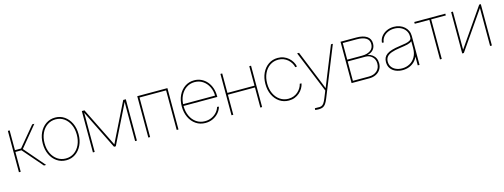

<svg xmlns="http://www.w3.org/2000/svg" viewBox="-15 -1334 6151 2343"><g transform="rotate(-15 3060.0 -162.5)"><path d="M72.3 0V-522.5H94.7V-272.9H171.9L379.9 -522.5H407.2L191.4 -261.2L416 0H388.2L171.4 -250.5H94.7V0Z M669.9 8.8Q604 8.8 552.7 -26.4Q501.5 -61.5 472.4 -122.3Q443.4 -183.1 443.4 -260.7Q443.4 -338.9 472.4 -399.4Q501.5 -460 552.7 -495.1Q604 -530.3 669.9 -530.3Q735.8 -530.3 786.6 -495.1Q837.4 -460 866.5 -399.4Q895.5 -338.9 895.5 -260.7Q895.5 -183.1 866.7 -122.3Q837.9 -61.5 786.9 -26.4Q735.8 8.8 669.9 8.8ZM669.9 -13.7Q729.5 -13.7 775.4 -45.4Q821.3 -77.1 847.2 -133.1Q873 -189 873 -260.7Q873 -332.5 846.9 -388.4Q820.8 -444.3 774.9 -476.1Q729 -507.8 669.9 -507.8Q610.8 -507.8 564.7 -476.1Q518.6 -444.3 492.2 -388.4Q465.8 -332.5 465.8 -260.7Q465.8 -189 492.2 -133.1Q518.6 -77.1 564.7 -45.4Q610.8 -13.7 669.9 -13.7Z M1006.8 0V-522.5H1040L1240.7 -117.2Q1247.1 -105 1252.9 -92.5Q1258.8 -80.1 1264.9 -67.4Q1271 -54.7 1277.1 -42.5Q1283.2 -30.3 1289.6 -17.6H1280.3Q1286.6 -30.3 1292.7 -42.5Q1298.8 -54.7 1304.7 -67.4Q1310.5 -80.1 1316.7 -92.5Q1322.8 -105 1329.1 -117.2L1529.8 -522.5H1562.5V0H1540V-381.8Q1540 -397 1540 -412.4Q1540 -427.7 1540 -442.9Q1540 -458 1540.3 -473.4Q1540.5 -488.8 1540.5 -503.9H1544.9Q1535.2 -483.9 1525.1 -463.4Q1515.1 -442.9 1505.1 -422.6Q1495.1 -402.3 1484.9 -381.8L1295.9 0H1273.4L1084.5 -381.8Q1074.7 -402.3 1064.7 -422.6Q1054.7 -442.9 1044.7 -463.4Q1034.7 -483.9 1024.9 -503.9H1029.3Q1029.3 -488.8 1029.3 -473.4Q1029.3 -458 1029.3 -442.9Q1029.3 -427.7 1029.3 -412.4Q1029.3 -397 1029.3 -381.8V0Z M2087.9 -522.5V0H2065.4V-500H1729.5V0H1707V-522.5Z M2428.2 8.8Q2360.8 8.8 2309.1 -26.4Q2257.3 -61.5 2228.3 -122.6Q2199.2 -183.6 2199.2 -260.7Q2199.2 -338.9 2228.3 -399.4Q2257.3 -460 2308.6 -495.1Q2359.9 -530.3 2425.8 -530.3Q2475.1 -530.3 2515.9 -510.7Q2556.6 -491.2 2586.4 -456.3Q2616.2 -421.4 2632.3 -374.8Q2648.4 -328.1 2648.4 -272.9V-261.2H2210.9V-283.7H2634.3L2626 -278.3Q2626 -344.2 2599.9 -396.2Q2573.7 -448.2 2528.6 -478Q2483.4 -507.8 2425.8 -507.8Q2367.2 -507.8 2321 -476.3Q2274.9 -444.8 2248.3 -389.6Q2221.7 -334.5 2221.7 -262.7V-261.7Q2221.7 -189.9 2247.6 -134Q2273.4 -78.1 2320.1 -45.9Q2366.7 -13.7 2428.2 -13.7Q2473.6 -13.7 2511.7 -31Q2549.8 -48.3 2576.7 -78.1Q2603.5 -107.9 2614.3 -144.5L2636.7 -141.6Q2625 -99.1 2595 -64.9Q2564.9 -30.8 2522 -11Q2479 8.8 2428.2 8.8Z M3132.8 -276.4V-253.9H2772.5V-276.4ZM2780.3 -522.5V0H2757.8V-522.5ZM3144.5 -522.5V0H3122.1V-522.5Z M3482.4 7.8Q3416.5 7.8 3365.2 -27.1Q3314 -62 3284.9 -122.8Q3255.9 -183.6 3255.9 -261.2Q3255.9 -338.9 3284.9 -399.7Q3314 -460.4 3365.2 -495.4Q3416.5 -530.3 3482.4 -530.3Q3523.4 -530.3 3557.4 -516.8Q3591.3 -503.4 3617.2 -480.5Q3643.1 -457.5 3660.2 -428.5Q3677.2 -399.4 3683.6 -368.2L3661.6 -365.2Q3655.3 -393.6 3639.9 -418.9Q3624.5 -444.3 3601.6 -464.4Q3578.6 -484.4 3548.6 -496.1Q3518.6 -507.8 3482.4 -507.8Q3423.3 -507.8 3377.2 -476.3Q3331.1 -444.8 3304.7 -389.2Q3278.3 -333.5 3278.3 -261.2Q3278.3 -189 3304.7 -133.3Q3331.1 -77.6 3377.2 -46.1Q3423.3 -14.6 3482.4 -14.6Q3518.6 -14.6 3548.6 -26.1Q3578.6 -37.6 3601.8 -57.9Q3625 -78.1 3640.4 -103.5Q3655.8 -128.9 3662.1 -156.7L3684.1 -154.3Q3677.7 -123 3660.6 -94Q3643.6 -64.9 3617.4 -42Q3591.3 -19 3557.4 -5.6Q3523.4 7.8 3482.4 7.8Z M3760.7 202.1 3762.7 180.2 3797.4 180.7Q3824.7 183.6 3843.3 177.5Q3861.8 171.4 3876 151.6Q3890.1 131.8 3904.8 95.2L3941.4 4.4L3726.6 -522.5H3751L3896.5 -164.1Q3912.1 -126.5 3927 -88.9Q3941.9 -51.3 3956.5 -13.2H3949.2Q3964.8 -51.3 3979.7 -88.9Q3994.6 -126.5 4009.8 -164.1L4154.3 -522.5H4178.2L3925.8 103Q3910.2 142.1 3894.5 164.3Q3878.9 186.5 3858.4 195.8Q3837.9 205.1 3807.6 205.1Q3793.9 205.1 3784.7 204.3Q3775.4 203.6 3760.7 202.1Z M4274.9 0V-522.5H4474.1Q4559.1 -522.5 4606 -491.5Q4652.8 -460.4 4652.8 -399.9Q4652.8 -353 4626 -322Q4599.1 -291 4553.2 -282.2Q4587.4 -274.4 4611.8 -256.1Q4636.2 -237.8 4649.4 -210.4Q4662.6 -183.1 4662.6 -147.5Q4662.6 -103.5 4641.8 -70.3Q4621.1 -37.1 4584.2 -18.6Q4547.4 0 4499.5 0ZM4297.4 -22.5H4499.5Q4562.5 -22.5 4601.3 -56.9Q4640.1 -91.3 4640.1 -149.4Q4640.1 -201.7 4606.2 -234.6Q4572.3 -267.6 4521 -267.6H4297.4ZM4297.4 -290H4484.9Q4550.3 -290 4590.3 -317.9Q4630.4 -345.7 4630.4 -399.9Q4630.4 -450.7 4589.6 -475.3Q4548.8 -500 4474.1 -500H4297.4Z M4918.9 8.8Q4874 8.8 4834.5 -7.3Q4794.9 -23.4 4770.5 -56.2Q4746.1 -88.9 4746.1 -138.2Q4746.1 -169.4 4757.1 -193.1Q4768.1 -216.8 4792.7 -234.6Q4817.4 -252.4 4857.9 -264.6Q4898.4 -276.9 4958 -284.7Q5002.9 -290.5 5037.1 -297.4Q5071.3 -304.2 5091.1 -316.7Q5110.8 -329.1 5110.8 -350.1V-368.2Q5110.8 -408.7 5089.4 -440.2Q5067.9 -471.7 5031.2 -489.7Q4994.6 -507.8 4948.2 -507.8Q4903.3 -507.8 4866.7 -491Q4830.1 -474.1 4807.6 -444.6Q4785.2 -415 4782.2 -377.4L4760.3 -379.4Q4763.2 -422.9 4788.8 -456.8Q4814.5 -490.7 4856 -510.5Q4897.5 -530.3 4948.2 -530.3Q4988.3 -530.3 5021.7 -518.1Q5055.2 -505.9 5080.3 -483.9Q5105.5 -461.9 5119.4 -432.4Q5133.3 -402.8 5133.3 -368.2V0H5110.8V-107.4H5109.4Q5094.2 -72.3 5066.4 -46.1Q5038.6 -20 5001 -5.6Q4963.4 8.8 4918.9 8.8ZM4918.9 -13.7Q4971.7 -13.7 5015.1 -37.4Q5058.6 -61 5084.7 -106.7Q5110.8 -152.3 5110.8 -218.3V-304.7Q5100.1 -295.9 5086.4 -289.6Q5072.8 -283.2 5054.7 -278.6Q5036.6 -273.9 5013.4 -270.3Q4990.2 -266.6 4960 -262.2Q4889.6 -252.9 4847.4 -237.3Q4805.2 -221.7 4786.9 -197.5Q4768.6 -173.3 4768.6 -138.2Q4768.6 -98.6 4788.8 -70.6Q4809.1 -42.5 4843.5 -28.1Q4877.9 -13.7 4918.9 -13.7Z M5391.6 0V-500H5206.5V-522.5H5599.1V-500H5414.1V0Z M6047.4 0H6024.9V-478.5H6023.9L5692.9 0H5672.4V-522.5H5694.8V-43.5H5696.3L6027.3 -522.5H6047.4Z"/></g></svg>

Font: Inter 28pt Thin
Style: Regular
Weight: 250
Designer: Rasmus Andersson
Foundry: rsms
Version: Version 4.001;git-66647c0bb